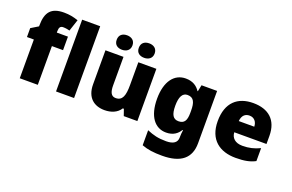

<svg xmlns="http://www.w3.org/2000/svg" viewBox="-117 -1218 2902 1910"><g transform="rotate(20 1333.5 -263.5)"><path d="M404 -410V-553H286V-568C286 -608 299 -625 328 -625C355 -625 378 -620 397 -615L438 -739C387 -756 344 -765 287 -765C153 -765 99 -703 99 -560V-551L22 -504V-410H95V0H286V-410Z M670 0V-760H479V0Z M870 -690C870 -638 906 -614 953 -614C998 -614 1037 -638 1037 -690C1037 -743 998 -767 953 -767C906 -767 870 -743 870 -690ZM1104 -690C1104 -638 1140 -614 1188 -614C1233 -614 1272 -638 1272 -690C1272 -743 1233 -767 1188 -767C1140 -767 1104 -743 1104 -690ZM1340 -553H1149V-311C1149 -201 1130 -141 1058 -141C1011 -141 992 -179 992 -251V-553H801V-193C801 -51 885 10 994 10C1062 10 1126 -13 1161 -69H1172L1196 0H1340Z M1649 -563C1530 -563 1448 -463 1448 -276C1448 -89 1528 10 1646 10C1722 10 1766 -26 1792 -70H1798C1794 -43 1792 -18 1792 -1V9C1792 62 1754 91 1677 91C1590 91 1539 77 1472 49V208C1535 232 1599 240 1688 240C1888 240 1983 157 1983 1V-553H1818L1804 -485H1800C1771 -529 1726 -563 1649 -563ZM1721 -415C1789 -415 1807 -365 1807 -279V-256C1807 -177 1786 -138 1724 -138C1668 -138 1642 -177 1642 -273C1642 -366 1668 -415 1721 -415Z M2364 -563C2201 -563 2091 -472 2091 -273C2091 -76 2215 10 2382 10C2478 10 2536 -3 2589 -31V-168C2528 -139 2474 -126 2405 -126C2327 -126 2287 -167 2284 -225H2625V-310C2625 -479 2525 -563 2364 -563ZM2371 -433C2423 -433 2451 -394 2452 -345H2288C2293 -406 2326 -433 2371 -433Z"/></g></svg>

Font: Noto Sans Sinhala Black
Style: Regular
Weight: 900
Designer: Jelle Bosma - Monotype Design Team
Foundry: Monotype Imaging Inc.
Version: Version 2.006